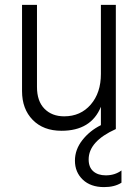

<svg xmlns="http://www.w3.org/2000/svg" viewBox="-20 -527 569 784"><path d="M476 219Q448 237 405 237Q350 237 318 206.5Q286 176 286 129Q286 84 316 45.5Q346 7 392 -16V-91Q352 7 231 7Q157 7 113.5 -37.5Q70 -82 70 -155V-507H131V-172Q131 -114 161.5 -83Q192 -52 242 -52Q309 -52 350.5 -100Q392 -148 392 -225V-507H453V0Q342 50 342 124Q342 156 361 172.5Q380 189 412 189Q449 189 476 169Z"/></svg>

Font: Hind Madurai Light
Style: Regular
Weight: 300
Designer: Jyotish Sonowal
Foundry: Indian Type Foundry
Version: Version 1.001;PS 1.0;hotconv 1.0.86;makeotf.lib2.5.63406; tt